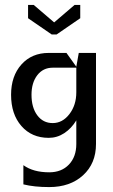

<svg xmlns="http://www.w3.org/2000/svg" viewBox="-20 -555 460 780"><path d="M190 -415 94 -481V-535H117L200 -464L283 -535H306V-481L210 -415ZM25 -170Q25 -246 67 -293Q109 -340 178 -340H250L290 -284L300 -340H370V30Q370 109 317.5 157Q265 205 180 205Q119 205 75 194V116Q115 145 180 145Q230 145 260 113.5Q290 82 290 30V-66Q270 -33 241 -14Q212 5 178 5Q109 5 67 -43Q25 -91 25 -170ZM108 -170Q108 -118 131.5 -86.5Q155 -55 194 -55Q234 -55 262 -91.5Q290 -128 290 -180V-280H194Q155 -280 131.5 -249.5Q108 -219 108 -170Z"/></svg>

Font: Glametrix
Style: Bold
Weight: 700
Designer: gluk
Foundry: gluk
Version: Version 0.40